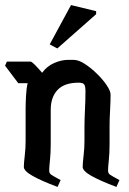

<svg xmlns="http://www.w3.org/2000/svg" viewBox="-37 -737 507 757"><path d="M190 0Q126 -24 91.5 -43.5Q57 -63 57 -79Q57 -93 60.5 -122.5Q64 -152 64 -180V-308Q64 -328 65.5 -358Q67 -388 72 -409H35L-17 -478L-10 -494H84Q88 -494 101.5 -480.5Q115 -467 129 -450Q148 -476 176.5 -488.5Q205 -501 232 -501H253Q273 -501 297.5 -485Q322 -469 345.5 -446Q369 -423 384 -400.5Q399 -378 399 -364Q399 -339 397 -302Q395 -265 395 -242V-169Q395 -133 392 -105.5Q389 -78 389 -64Q389 -54 396.5 -48.5Q404 -43 434 -27L422 0Q358 -24 323.5 -43.5Q289 -63 289 -79Q289 -93 292.5 -122.5Q296 -152 296 -180V-232Q296 -264 298 -305Q300 -346 300 -377Q300 -397 295 -404Q290 -411 273 -411Q217 -411 190 -382.5Q163 -354 163 -304V-169Q163 -133 160 -105.5Q157 -78 157 -64Q157 -54 164.5 -48.5Q172 -43 202 -27ZM342 -681 189 -546 159 -562 243 -717 342 -693Z"/></svg>

Font: Jaini
Style: Regular
Weight: 400
Designer: Maithili Shingre, Girish Dalvi (Devanagari), Taresh Vohra (Latin)
Foundry: Ek Type
Version: Version 2.000; ttfautohint (v1.8.4.7-5d5b)